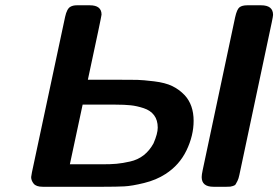

<svg xmlns="http://www.w3.org/2000/svg" viewBox="-20 -714 1064 734"><path d="M99.1 -37.1 102.1 -55.2 229 -649.9Q235.8 -680.7 249 -688Q258.8 -693.8 273.9 -693.8H323.2Q368.2 -693.8 368.2 -658.2Q368.2 -652.3 315.9 -409.2H424.8Q482.9 -409.2 504.4 -408.7Q525.9 -408.2 568.8 -403.1Q611.8 -397.9 638.4 -385Q665 -372.1 686 -350.1Q720.2 -313 720.2 -252Q720.2 -195.8 693.1 -139.4Q666 -83 612.8 -48.8Q577.6 -25.9 530.8 -14.4Q483.9 -2.9 454.8 -1.5Q425.8 0 376 0H143.1Q118.2 0 108.6 -12Q99.1 -23.9 99.1 -37.1ZM247.1 -85.9H370.1Q404.3 -85.9 425.5 -87.9Q446.8 -89.8 476.8 -96.4Q506.8 -103 529.3 -120.6Q551.8 -138.2 566.9 -166Q583 -203.1 583 -226.1Q583 -254.9 569.1 -273.4Q555.2 -292 529.1 -300.5Q502.9 -309.1 479.5 -311.5Q456.1 -314 421.9 -314H295.9ZM751 -37.1Q751 -45.9 754.9 -64L878.9 -647.9Q885.7 -678.7 895.8 -686.3Q905.8 -693.8 925.8 -693.8H978Q1023.9 -693.8 1023.9 -657.2Q1023.9 -652.3 1019 -628.9L895 -44.9Q892.1 -30.8 887.9 -22.5Q883.8 -14.2 880.9 -9.5Q877.9 -4.9 870.4 -2.9Q862.8 -1 860.4 -0.5Q857.9 0 846.2 0H795.9Q751 0 751 -37.1Z"/></svg>

Font: CMU Sans Serif
Style: BoldOblique
Weight: 700
Italic angle: -12°
Version: Version 0.7.0